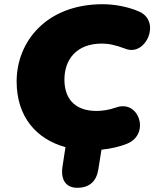

<svg xmlns="http://www.w3.org/2000/svg" viewBox="-20 -702 733 912"><path d="M347 190C404 190 438 160 447 103L462 9C503 5 549 -5 585 -20C695 -66 640 -232 530 -191C499 -180 465 -175 439 -175C328 -175 286 -241 286 -324C286 -417 341 -495 464 -495C495 -495 527 -489 577 -470C673 -433 747 -600 641 -647C584 -672 518 -682 468 -682C200 -682 59 -504 59 -315C59 -147 153 -41 291 -3L277 88C267 152 293 190 347 190Z"/></svg>

Font: SN Pro Black
Style: Italic
Weight: 900
Italic angle: -9°
Designer: Tobias Whetton
Foundry: Supernotes
Version: Version 1.001;Glyphs 3.2 (3249)